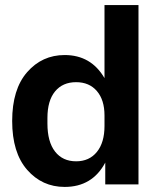

<svg xmlns="http://www.w3.org/2000/svg" viewBox="-20 -727 609 757"><path d="M235 10Q146 10 87 -57.5Q28 -125 28 -250Q28 -375 87 -442.5Q146 -510 235 -510Q339 -510 392 -419V-707H526V0H395V-86Q344 10 235 10ZM167 -240Q167 -168 197 -129.5Q227 -91 280 -91Q332 -91 362 -128Q392 -165 392 -230V-272Q392 -333 362 -368Q332 -403 280 -403Q227 -403 197 -366.5Q167 -330 167 -262Z"/></svg>

Font: TASA Orbiter Display
Style: Bold
Weight: 700
Designer: Weizhong Zhang
Version: Version 1.000;Glyphs 3.1.2 (3151)